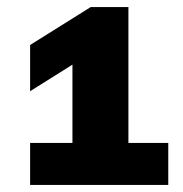

<svg xmlns="http://www.w3.org/2000/svg" viewBox="-20 -454 516 542"><path d="M65 68V-50.5H184.5V-271.5L65 -196.5V-327L236 -434H342.5V-50.5H455V68Z"/></svg>

Font: Encode Sans Expanded ExtraBold
Style: Regular
Weight: 800
Width: 7
Designer: Multiple Designers
Foundry: Impallari Type
Version: Version 3.000; ttfautohint (v1.8.3) -l 8 -r 50 -G 200 -x 14 